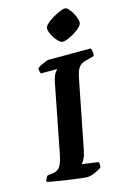

<svg xmlns="http://www.w3.org/2000/svg" viewBox="-152 -1029 731 1095"><g transform="rotate(-15 213.0 -481.5)"><path d="M222 0Q215 0 192 -2.5Q169 -5 138 -9.5Q107 -14 76 -18.5Q45 -23 21 -27.5Q-3 -32 -11 -35Q-9 -45 -4 -54.5Q1 -64 5 -68L37 -72Q57 -75 70 -85.5Q83 -96 91 -118Q99 -140 106 -176L181 -561Q190 -608 202 -623.5Q214 -639 216 -640H119Q117 -644 114.5 -652.5Q112 -661 112 -671Q119 -678 133.5 -685.5Q148 -693 162 -698.5Q176 -704 182 -704H430Q433 -699 436 -687.5Q439 -676 436 -658L388 -645Q356 -637 343 -618Q330 -599 322 -559L241 -148Q236 -122 226.5 -104.5Q217 -87 210 -80L307 -66Q309 -62 309.5 -52Q310 -42 309 -35Q293 -22 267 -11Q241 0 222 0ZM287 -782Q275 -782 258.5 -799.5Q242 -817 230.5 -840Q219 -863 219 -878Q219 -890 234.5 -904.5Q250 -919 272 -932Q294 -945 315 -954Q336 -963 346 -963Q359 -963 373.5 -944.5Q388 -926 398 -903Q408 -880 408 -865Q408 -852 393.5 -837.5Q379 -823 358.5 -810.5Q338 -798 318.5 -790Q299 -782 287 -782Z"/></g></svg>

Font: Texturina 12pt ExtraBold
Style: Italic
Weight: 800
Italic angle: -11°
Designer: Guillermo Torres Carreño
Foundry: Omnibus-Type
Version: Version 1.002